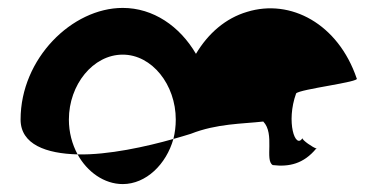

<svg xmlns="http://www.w3.org/2000/svg" viewBox="-20 -576 990 485"><path d="M32 -274C32 -211 97 -188 176 -186C162 -212 154 -242 154 -274C154 -362 215 -438 290 -438C364 -438 424 -362 424 -274C424 -257 422 -241 418 -225C435 -230 450 -234 462 -238C528 -264 592 -263 645 -269C675 -238 648 -171 669 -159C710 -154 747 -162 779 -201C771 -203 743 -222 744 -227C726 -198 702 -268 728 -340C737 -351 892 -369 881 -378C834 -516 714 -580 604 -546C550 -530 506 -492 475 -440C434 -510 367 -556 290 -556C162 -556 32 -428 32 -274ZM176 -186C200 -142 243 -111 290 -111C349 -111 400 -161 418 -225C351 -206 253 -184 176 -186ZM744 -228V-227ZM780 -202 779 -201C781 -201 781 -201 780 -200Z"/></svg>

Font: Ampere
Style: SCCnd
Weight: 400
Version: Version 1